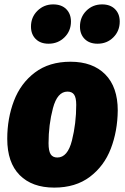

<svg xmlns="http://www.w3.org/2000/svg" viewBox="-20 -834 569 874"><path d="M13 -202Q13 -295 43.5 -375Q74 -455 139 -504Q204 -553 301 -553Q402 -553 459 -495.5Q516 -438 516 -331Q515 -237 484.5 -157.5Q454 -78 389 -29Q324 20 227 20Q126 20 69.5 -37Q13 -94 13 -202ZM327 -357Q327 -389 317.5 -403Q308 -417 287 -417Q241 -417 221 -341.5Q201 -266 201 -182Q201 -147 210.5 -132Q220 -117 241 -117Q288 -117 307.5 -194.5Q327 -272 327 -357ZM121 -713Q121 -756 150.5 -785Q180 -814 222 -814Q260 -814 281.5 -792.5Q303 -771 303 -736Q303 -693 273.5 -664Q244 -635 201 -635Q164 -635 142.5 -656.5Q121 -678 121 -713ZM344 -713Q344 -756 373 -785Q402 -814 445 -814Q482 -814 503.5 -792.5Q525 -771 525 -736Q525 -693 496 -664Q467 -635 424 -635Q387 -635 365.5 -656.5Q344 -678 344 -713Z"/></svg>

Font: Fira Sans Condensed Black
Style: Italic
Weight: 900
Width: 3
Italic angle: -8°
Designer: Carrois Corporate & Edenspiekermann AG
Foundry: Carrois Corporate GbR & Edenspiekermann AG
Version: Version 4.203